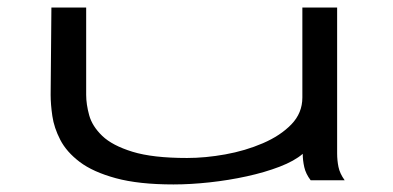

<svg xmlns="http://www.w3.org/2000/svg" viewBox="-20 -477 1040 508"><path d="M439 11Q347 11 286.5 -5.5Q226 -22 191 -48.5Q156 -75 139.5 -107Q123 -139 118.5 -170Q114 -201 114 -226L116 -457H208V-226Q208 -201 216 -172Q224 -143 250.5 -117.5Q277 -92 330.5 -75.5Q384 -59 475 -59Q523 -59 576 -68.5Q629 -78 675.5 -98Q722 -118 751 -148Q780 -178 780 -219V-457H872V-71Q872 -53 875.5 -35.5Q879 -18 892 0H802Q789 -17 785 -35Q781 -53 781 -70Q759 -51 720 -36Q681 -21 633 -10.5Q585 0 534.5 5.5Q484 11 439 11Z"/></svg>

Font: Inconsolata UltraExpanded
Style: Regular
Weight: 400
Width: 9
Monospace: yes
Designer: Raph Levien, Cyreal, Brenton Simpson
Foundry: Raph Levien, Cyreal, Google
Version: Version 3.000; ttfautohint (v1.8.2.53-6de2)